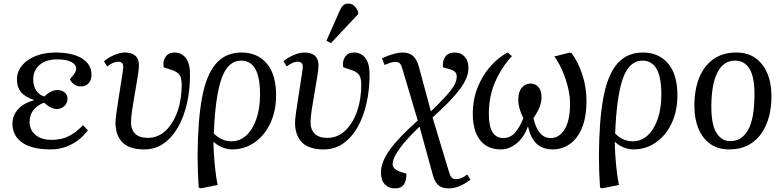

<svg xmlns="http://www.w3.org/2000/svg" viewBox="-20 -814 4342 1064"><path d="M261 14Q158 14 103.5 -23.5Q49 -61 49 -129Q49 -174 80 -208.5Q111 -243 168 -258V-260Q118 -277 96 -304Q74 -331 74 -373Q74 -417 102 -451Q130 -485 178.5 -504Q227 -523 289 -523Q380 -523 433.5 -490.5Q487 -458 487 -400Q487 -370 471 -352.5Q455 -335 428 -335Q407 -335 391.5 -346Q376 -357 367 -374Q387 -398 394.5 -409.5Q402 -421 402 -434Q402 -457 374 -471Q346 -485 297 -485Q235 -485 199.5 -454.5Q164 -424 164 -373Q164 -337 181 -312Q198 -287 226 -279Q240 -294 259.5 -304.5Q279 -315 297 -315Q322 -315 338 -302Q354 -289 354 -267Q354 -243 337 -226.5Q320 -210 295 -210Q278 -210 259.5 -219.5Q241 -229 225 -245Q191 -234 167.5 -206.5Q144 -179 144 -138Q144 -94 176.5 -66.5Q209 -39 266 -39Q319 -39 359 -58.5Q399 -78 440 -120L467 -92Q429 -41 375 -13.5Q321 14 261 14Z M780 14Q696 14 658 -25.5Q620 -65 620 -134Q620 -150 624.5 -183.5Q629 -217 635.5 -258Q642 -299 648 -338Q654 -377 658.5 -406Q663 -435 663 -444Q663 -472 634 -472Q608 -472 574 -446L556 -474Q580 -495 612.5 -509Q645 -523 673 -523Q709 -523 729.5 -505.5Q750 -488 750 -453Q750 -433 743.5 -392Q737 -351 728.5 -302.5Q720 -254 713 -209Q706 -164 706 -136Q706 -96 729 -73Q752 -50 799 -50Q856 -50 898 -90Q940 -130 963.5 -196.5Q987 -263 987 -344Q987 -385 973 -401.5Q959 -418 927 -428L887 -441Q881 -475 897.5 -499Q914 -523 947 -523Q985 -523 1009 -493.5Q1033 -464 1033 -400Q1033 -316 1016 -241Q999 -166 966.5 -109Q934 -52 887 -19Q840 14 780 14Z M1092 230 1081 225Q1078 177 1076.5 134.5Q1075 92 1075 51Q1076 -145 1099.5 -272Q1123 -399 1176.5 -461Q1230 -523 1319 -523Q1406 -523 1458 -462.5Q1510 -402 1510 -286Q1510 -199 1478 -131Q1446 -63 1390.5 -24.5Q1335 14 1266 14Q1238 14 1210 2Q1182 -10 1164 -28H1163Q1163 6 1166 49Q1169 92 1174 134.5Q1179 177 1186 211ZM1262 -31Q1310 -31 1345.5 -64Q1381 -97 1401 -155.5Q1421 -214 1421 -289Q1421 -387 1394.5 -432.5Q1368 -478 1316 -478Q1243 -478 1208 -379.5Q1173 -281 1165 -74Q1208 -31 1262 -31Z M1775 14Q1691 14 1653 -25.5Q1615 -65 1615 -134Q1615 -150 1619.5 -183.5Q1624 -217 1630.5 -258Q1637 -299 1643 -338Q1649 -377 1653.5 -406Q1658 -435 1658 -444Q1658 -472 1629 -472Q1603 -472 1569 -446L1551 -474Q1575 -495 1607.5 -509Q1640 -523 1668 -523Q1704 -523 1724.5 -505.5Q1745 -488 1745 -453Q1745 -433 1738.5 -392Q1732 -351 1723.5 -302.5Q1715 -254 1708 -209Q1701 -164 1701 -136Q1701 -96 1724 -73Q1747 -50 1794 -50Q1851 -50 1893 -90Q1935 -130 1958.5 -196.5Q1982 -263 1982 -344Q1982 -385 1968 -401.5Q1954 -418 1922 -428L1882 -441Q1876 -475 1892.5 -499Q1909 -523 1942 -523Q1980 -523 2004 -493.5Q2028 -464 2028 -400Q2028 -316 2011 -241Q1994 -166 1961.5 -109Q1929 -52 1882 -19Q1835 14 1775 14ZM1814 -575 1789 -588 1861 -751Q1871 -774 1881.5 -784Q1892 -794 1910 -794Q1930 -794 1942.5 -782.5Q1955 -771 1965 -748V-736Z M2170 230Q2134 230 2112.5 207.5Q2091 185 2091 142Q2091 83 2141.5 14Q2192 -55 2295 -146L2211 -429Q2205 -452 2197 -461.5Q2189 -471 2173 -471Q2155 -471 2140.5 -465.5Q2126 -460 2111 -454L2097 -490Q2109 -497 2129 -504.5Q2149 -512 2170.5 -517.5Q2192 -523 2209 -523Q2247 -523 2268 -505Q2289 -487 2301 -445L2368 -197Q2445 -271 2478 -313Q2511 -355 2511 -389Q2511 -406 2502 -415Q2493 -424 2471 -431L2435 -441Q2431 -477 2448 -500Q2465 -523 2500 -523Q2534 -523 2555 -500Q2576 -477 2576 -436Q2576 -383 2527.5 -318.5Q2479 -254 2377 -163L2468 138Q2473 157 2481.5 168Q2490 179 2507 179Q2519 179 2534.5 173.5Q2550 168 2569 153L2587 181Q2562 202 2530 216Q2498 230 2466 230Q2429 230 2409 212Q2389 194 2379 157L2305 -112Q2238 -49 2197 6Q2156 61 2156 96Q2156 123 2198 138L2232 148Q2233 187 2218 208.5Q2203 230 2170 230Z M2755 14Q2680 14 2640 -38Q2600 -90 2600 -183Q2600 -262 2626.5 -328.5Q2653 -395 2696.5 -445Q2740 -495 2793 -523L2817 -503Q2761 -443 2725 -362.5Q2689 -282 2689 -182Q2689 -49 2769 -49Q2809 -49 2835.5 -80.5Q2862 -112 2880 -159Q2865 -191 2858.5 -214.5Q2852 -238 2852 -261Q2852 -304 2871.5 -327.5Q2891 -351 2920 -351Q2947 -351 2964 -331.5Q2981 -312 2981 -274Q2981 -223 2936 -159Q2949 -104 2972.5 -76.5Q2996 -49 3033 -49Q3079 -49 3109 -97.5Q3139 -146 3139 -241Q3139 -282 3127.5 -329.5Q3116 -377 3096.5 -422Q3077 -467 3052 -501L3138 -523L3149 -518Q3185 -468 3207.5 -399Q3230 -330 3230 -256Q3230 -165 3205 -105Q3180 -45 3137.5 -15.5Q3095 14 3043 14Q2986 14 2953 -18.5Q2920 -51 2907 -110H2904Q2893 -77 2871.5 -49Q2850 -21 2820 -3.5Q2790 14 2755 14Z M3316 230 3305 225Q3302 177 3300.5 134.5Q3299 92 3299 51Q3300 -145 3323.5 -272Q3347 -399 3400.5 -461Q3454 -523 3543 -523Q3630 -523 3682 -462.5Q3734 -402 3734 -286Q3734 -199 3702 -131Q3670 -63 3614.5 -24.5Q3559 14 3490 14Q3462 14 3434 2Q3406 -10 3388 -28H3387Q3387 6 3390 49Q3393 92 3398 134.5Q3403 177 3410 211ZM3486 -31Q3534 -31 3569.5 -64Q3605 -97 3625 -155.5Q3645 -214 3645 -289Q3645 -387 3618.5 -432.5Q3592 -478 3540 -478Q3467 -478 3432 -379.5Q3397 -281 3389 -74Q3432 -31 3486 -31Z M4020 14Q3959 14 3916 -16.5Q3873 -47 3850.5 -101.5Q3828 -156 3828 -228Q3828 -317 3855 -383.5Q3882 -450 3934 -486.5Q3986 -523 4061 -523Q4152 -523 4203.5 -457Q4255 -391 4255 -281Q4255 -194 4228 -127.5Q4201 -61 4149 -23.5Q4097 14 4020 14ZM4027 -32Q4091 -32 4126 -94.5Q4161 -157 4161 -292Q4161 -389 4133 -433.5Q4105 -478 4054 -478Q3988 -478 3955 -411Q3922 -344 3922 -222Q3922 -123 3950.5 -77.5Q3979 -32 4027 -32Z"/></svg>

Font: Literata 36pt
Style: Italic
Weight: 400
Italic angle: -2°
Designer: Latin by Veronika Burian and Jose Scaglione. Greek by Irene Vlachou. Cyrillic by Vera Evstafieva
Foundry: TypeTogether
Version: Version 3.002